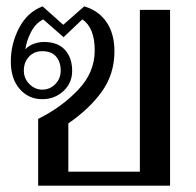

<svg xmlns="http://www.w3.org/2000/svg" viewBox="-20 -584 616 604"><path d="M100 -210Q173 -246 225.5 -301Q278 -356 278 -425Q278 -497 239 -523L180 -467L116 -523Q92 -511 77.5 -483Q63 -455 60 -429Q71 -441 87 -446.5Q103 -452 118 -452Q162 -452 184.5 -427Q207 -402 207 -361Q207 -323 179.5 -297.5Q152 -272 113 -272Q70 -272 42 -304Q14 -336 14 -391Q14 -446 40 -496Q66 -546 114 -564L179 -506L245 -564Q290 -551 315 -514.5Q340 -478 340 -423Q340 -351 300.5 -296Q261 -241 195 -196V-44H420V-553H515V0H100ZM171 -362Q171 -389 156.5 -406Q142 -423 113 -423Q87 -423 71 -405.5Q55 -388 55 -362Q55 -337 72.5 -319.5Q90 -302 113 -302Q137 -302 154 -319.5Q171 -337 171 -362Z"/></svg>

Font: TavirajRegular
Style: Regular
Weight: 400
Designer: Katatrad Team
Foundry: CadsonDemak
Version: Version 1.001